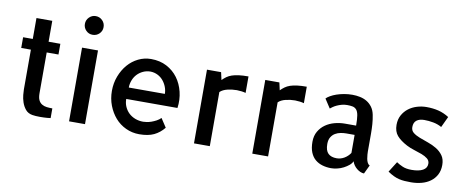

<svg xmlns="http://www.w3.org/2000/svg" viewBox="-68 -1102 3456 1413"><g transform="rotate(10 1660.5 -396.0)"><path d="M241.2 -167Q241.2 -133.8 250 -115.2Q258.8 -96.7 274.9 -86.9Q291 -77.1 311 -74.7Q331.1 -72.3 353.5 -72.3V0Q340.8 2 328.1 2.9Q317.4 3.9 302.2 4.4Q287.1 4.9 272.5 4.9Q257.8 4.9 242.7 3.9Q227.5 2.9 216.8 1Q183.6 -4.9 165 -27.8Q146.5 -50.8 137.2 -78.6Q127.9 -106.4 125.5 -132.8Q123 -159.2 123 -173.8V-470.7H50.8V-550.8H123V-707H241.2V-550.8H329.1V-470.7H241.2Z M610.4 0H491.2V-550.8H610.4ZM621.1 -726.6Q621.1 -697.3 600.6 -677.2Q580.1 -657.2 550.8 -657.2Q521.5 -657.2 501.5 -677.7Q481.4 -698.2 481.4 -726.6Q481.4 -755.9 502 -776.4Q522.5 -796.9 550.8 -796.9Q580.1 -796.9 600.6 -776.4Q621.1 -755.9 621.1 -726.6Z M1006.8 -556.6Q1073.2 -556.6 1124 -529.8Q1174.8 -502.9 1207.5 -458.5Q1240.2 -414.1 1254.4 -356Q1268.6 -297.9 1259.8 -235.4H877Q877 -204.1 888.7 -177.7Q900.4 -151.4 920.4 -132.3Q940.4 -113.3 968.3 -102.5Q996.1 -91.8 1028.3 -91.8Q1039.1 -91.8 1055.2 -94.2Q1071.3 -96.7 1089.4 -103Q1107.4 -109.4 1125.5 -119.1Q1143.6 -128.9 1157.2 -142.6L1200.2 -77.1Q1168 -37.1 1125 -16.6Q1082 3.9 1015.6 3.9Q961.9 3.9 915 -18.1Q868.2 -40 835 -78.1Q801.8 -116.2 782.2 -167Q762.7 -217.8 762.7 -276.4Q762.7 -334 782.2 -385.3Q801.8 -436.5 834.5 -474.6Q867.2 -512.7 912.1 -534.7Q957 -556.6 1006.8 -556.6ZM1150.4 -321.3Q1150.4 -347.7 1140.6 -373Q1130.9 -398.4 1113.8 -418.9Q1096.7 -439.5 1072.3 -451.7Q1047.9 -463.9 1019.5 -464.8Q989.3 -464.8 963.9 -453.1Q938.5 -441.4 919.9 -421.9Q901.4 -402.3 891.1 -375.5Q880.9 -348.6 880.9 -321.3Z M1734.4 -431.6Q1707 -439.5 1668 -440.4Q1632.8 -440.4 1598.1 -432.1Q1563.5 -423.8 1543 -404.3V-195.3V-193.4V0H1424.8V-550.8H1530.3L1543 -494.1Q1557.6 -508.8 1573.7 -520.5Q1589.8 -532.2 1611.3 -539.6Q1632.8 -546.9 1662.1 -550.8Q1691.4 -554.7 1734.4 -554.7Z M2169.9 -431.6Q2142.6 -439.5 2103.5 -440.4Q2068.4 -440.4 2033.7 -432.1Q1999 -423.8 1978.5 -404.3V-195.3V-193.4V0H1860.4V-550.8H1965.8L1978.5 -494.1Q1993.2 -508.8 2009.3 -520.5Q2025.4 -532.2 2046.9 -539.6Q2068.4 -546.9 2097.7 -550.8Q2127 -554.7 2169.9 -554.7Z M2695.3 -170.9V-163.1Q2695.3 -155.3 2696.3 -140.1Q2697.3 -125 2700.2 -109.4Q2703.1 -93.8 2709.5 -81.1Q2715.8 -68.4 2726.6 -64.5L2695.3 1Q2682.6 1 2668.5 -4.9Q2654.3 -10.7 2641.1 -21.5Q2627.9 -32.2 2618.7 -45.4Q2609.4 -58.6 2604.5 -74.2Q2597.7 -57.6 2580.6 -43.5Q2563.5 -29.3 2542 -18.1Q2520.5 -6.8 2495.6 -1Q2470.7 4.9 2449.2 4.9Q2416 4.9 2385.3 -3.9Q2354.5 -12.7 2331.1 -32.2Q2307.6 -51.8 2294.4 -84Q2281.2 -116.2 2281.2 -163.1Q2281.2 -208 2300.3 -240.7Q2319.3 -273.4 2349.1 -294.4Q2378.9 -315.4 2417 -325.7Q2455.1 -335.9 2494.1 -335.9H2577.1Q2577.1 -383.8 2572.3 -412.1Q2567.4 -440.4 2555.7 -453.6Q2543.9 -466.8 2526.9 -470.2Q2509.8 -473.6 2486.3 -473.6Q2464.8 -473.6 2445.8 -468.3Q2426.8 -462.9 2410.6 -455.6Q2394.5 -448.2 2382.3 -439.5Q2370.1 -430.7 2364.3 -425.8L2320.3 -493.2Q2330.1 -503.9 2349.6 -515.1Q2369.1 -526.4 2394.5 -535.2Q2419.9 -543.9 2449.7 -549.3Q2479.5 -554.7 2511.7 -554.7Q2541 -554.7 2568.8 -548.8Q2596.7 -543 2619.6 -529.3Q2642.6 -515.6 2659.7 -492.7Q2676.8 -469.7 2683.6 -435.5Q2690.4 -401.4 2692.9 -366.7Q2695.3 -332 2695.3 -297.9ZM2578.1 -266.6H2515.6Q2496.1 -266.6 2474.6 -262.7Q2453.1 -258.8 2434.6 -248Q2416 -237.3 2403.8 -217.3Q2391.6 -197.3 2391.6 -166Q2391.6 -117.2 2413.6 -95.7Q2435.5 -74.2 2477.5 -74.2Q2506.8 -74.2 2533.7 -89.8Q2560.5 -105.5 2578.1 -131.8Z M2871.1 -43.9 2920.9 -123Q2940.4 -109.4 2967.3 -97.7Q2994.1 -85.9 3035.2 -85.9Q3088.9 -85.9 3119.1 -102.5Q3149.4 -119.1 3149.4 -151.4Q3149.4 -174.8 3131.8 -189Q3114.3 -203.1 3087.4 -213.4Q3060.5 -223.6 3029.8 -232.9Q2999 -242.2 2972.7 -255.9Q2920.9 -283.2 2895 -313.5Q2869.1 -343.8 2869.1 -393.6Q2869.1 -434.6 2886.2 -465.8Q2903.3 -497.1 2930.7 -518.1Q2958 -539.1 2993.2 -549.8Q3028.3 -560.5 3064.5 -560.5Q3113.3 -560.5 3154.3 -550.3Q3195.3 -540 3233.4 -515.6L3195.3 -434.6Q3166 -451.2 3131.8 -457.5Q3097.7 -463.9 3064.5 -463.9Q3028.3 -463.9 3007.3 -447.8Q2986.3 -431.6 2986.3 -397.5Q2986.3 -371.1 3005.4 -356Q3024.4 -340.8 3054.7 -329.1Q3085 -317.4 3119.1 -305.7Q3153.3 -293.9 3183.1 -275.9Q3212.9 -257.8 3232.4 -230.5Q3252 -203.1 3252 -160.2Q3252 -118.2 3235.4 -86.9Q3218.8 -55.7 3190.4 -35.2Q3162.1 -14.6 3125 -4.9Q3087.9 4.9 3045.9 4.9Q3020.5 4.9 2999 3.4Q2977.5 2 2957 -2.9Q2936.5 -7.8 2916 -17.6Q2895.5 -27.3 2871.1 -43.9Z"/></g></svg>

Font: Allerta
Style: Regular
Weight: 400
Designer: Matt McInerney
Foundry: Matt McInerney
Version: Version 1.0